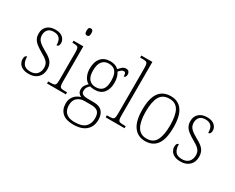

<svg xmlns="http://www.w3.org/2000/svg" viewBox="-127 -1282 2501 2045"><g transform="rotate(30 1124.0 -260.0)"><path d="M188 10Q138 10 108 -6Q78 -22 65 -46Q52 -70 52 -94Q52 -120 60.5 -131.5Q69 -143 81 -143Q81 -86 104.5 -53Q128 -20 189 -20Q242 -20 270 -50.5Q298 -81 298 -130Q298 -154 290.5 -173Q283 -192 262.5 -210.5Q242 -229 202 -251Q151 -280 121 -304Q91 -328 77.5 -354.5Q64 -381 64 -418Q64 -475 101 -508.5Q138 -542 201 -542Q263 -542 293 -513Q323 -484 323 -448Q323 -403 292 -403Q292 -461 268 -487Q244 -513 197 -513Q148 -513 125.5 -486.5Q103 -460 103 -421Q103 -377 131.5 -348.5Q160 -320 217 -289Q288 -252 312 -216.5Q336 -181 336 -133Q336 -67 295.5 -28.5Q255 10 188 10Z M520 -654Q507 -654 499 -663Q491 -672 491 -698Q491 -724 499 -733Q507 -742 520 -742Q533 -742 541.5 -733Q550 -724 550 -698Q550 -672 541.5 -663Q533 -654 520 -654ZM408 0V-25H430Q462 -25 477.5 -29Q493 -33 498.5 -48.5Q504 -64 504 -98V-435Q504 -470 499 -486Q494 -502 479.5 -506.5Q465 -511 437 -511H425V-536H545V-99Q545 -65 550.5 -49Q556 -33 571.5 -29Q587 -25 619 -25H640V0Z M865 240Q776 240 731 198.5Q686 157 686 85Q686 43 702.5 14Q719 -15 744 -32.5Q769 -50 795 -57Q776 -64 762.5 -81Q749 -98 749 -128Q749 -156 764.5 -178.5Q780 -201 796 -214Q759 -234 740.5 -275.5Q722 -317 722 -365Q722 -449 762 -496Q802 -543 878 -543Q911 -543 937 -532.5Q963 -522 978 -506Q992 -522 1012 -540.5Q1032 -559 1059 -559Q1083 -559 1094 -545.5Q1105 -532 1105 -513Q1105 -495 1098.5 -484Q1092 -473 1078 -473Q1078 -498 1072.5 -510.5Q1067 -523 1053 -523Q1036 -523 1023.5 -513Q1011 -503 995 -485Q1008 -466 1017.5 -436.5Q1027 -407 1027 -364Q1027 -288 989.5 -241.5Q952 -195 878 -195Q867 -195 848.5 -197Q830 -199 822 -203Q806 -190 794.5 -172Q783 -154 783 -128Q783 -98 805.5 -87Q828 -76 864 -76H937Q1009 -76 1042.5 -39Q1076 -2 1076 63Q1076 144 1023 192Q970 240 865 240ZM875 -225Q929 -225 957.5 -257.5Q986 -290 986 -365Q986 -444 957.5 -478.5Q929 -513 874 -513Q823 -513 793 -477.5Q763 -442 763 -364Q763 -293 792.5 -259Q822 -225 875 -225ZM868 210Q957 210 997 171.5Q1037 133 1037 67Q1037 9 1011 -14.5Q985 -38 929 -38H847Q796 -38 760.5 -8Q725 22 725 84Q725 118 738 147Q751 176 782.5 193Q814 210 868 210Z M1129 0V-25H1147Q1181 -25 1197 -29Q1213 -33 1218.5 -48.5Q1224 -64 1224 -98V-660Q1224 -695 1218.5 -711Q1213 -727 1198 -731Q1183 -735 1155 -735H1129V-760H1265V-98Q1265 -64 1270.5 -48.5Q1276 -33 1292.5 -29Q1309 -25 1342 -25H1361V0Z M1617 10Q1528 10 1477 -58Q1426 -126 1426 -267Q1426 -407 1474.5 -475Q1523 -543 1621 -543Q1712 -543 1760.5 -475.5Q1809 -408 1809 -267Q1809 -125 1760.5 -57.5Q1712 10 1617 10ZM1618 -21Q1701 -21 1734 -86Q1767 -151 1767 -267Q1767 -391 1732.5 -451.5Q1698 -512 1620 -512Q1538 -512 1503 -450.5Q1468 -389 1468 -267Q1468 -148 1503.5 -84.5Q1539 -21 1618 -21Z M2054 10Q2004 10 1974 -6Q1944 -22 1931 -46Q1918 -70 1918 -94Q1918 -120 1926.5 -131.5Q1935 -143 1947 -143Q1947 -86 1970.5 -53Q1994 -20 2055 -20Q2108 -20 2136 -50.5Q2164 -81 2164 -130Q2164 -154 2156.5 -173Q2149 -192 2128.5 -210.5Q2108 -229 2068 -251Q2017 -280 1987 -304Q1957 -328 1943.5 -354.5Q1930 -381 1930 -418Q1930 -475 1967 -508.5Q2004 -542 2067 -542Q2129 -542 2159 -513Q2189 -484 2189 -448Q2189 -403 2158 -403Q2158 -461 2134 -487Q2110 -513 2063 -513Q2014 -513 1991.5 -486.5Q1969 -460 1969 -421Q1969 -377 1997.5 -348.5Q2026 -320 2083 -289Q2154 -252 2178 -216.5Q2202 -181 2202 -133Q2202 -67 2161.5 -28.5Q2121 10 2054 10Z"/></g></svg>

Font: Noto Serif Georgian SemiCondensed ExtraLight
Style: Regular
Weight: 200
Width: 4
Designer: Monotype Design Team, Akaki Razmadze
Foundry: Google LLC
Version: Version 2.003; ttfautohint (v1.8.4.7-5d5b)